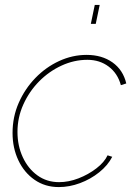

<svg xmlns="http://www.w3.org/2000/svg" viewBox="-20 -750 554 780"><path d="M219 10Q163 10 120.5 -19.5Q78 -49 54.5 -99Q31 -149 31 -210Q31 -275 56 -332Q81 -389 123.5 -433Q166 -477 220 -502Q274 -527 332 -527Q394 -527 437 -496.5Q480 -466 493 -411L471 -404Q458 -452 421.5 -479.5Q385 -507 335 -507Q281 -507 230 -483.5Q179 -460 139 -419.5Q99 -379 75 -326Q51 -273 51 -214Q51 -158 72.5 -111.5Q94 -65 132 -37.5Q170 -10 220 -10Q259 -10 299 -25.5Q339 -41 371.5 -66Q404 -91 417 -119L436 -113Q418 -78 383 -50Q348 -22 305 -6Q262 10 219 10ZM349 -653 365 -730H385L369 -653Z"/></svg>

Font: Raleway Thin Thin
Style: Italic
Weight: 250
Italic angle: -12°
Version: Version 4.026